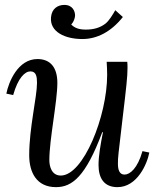

<svg xmlns="http://www.w3.org/2000/svg" viewBox="-20 -752 633 783"><path d="M450.2 -710.4C438.5 -690.4 425.3 -668 410.2 -655.8C388.7 -639.2 362.8 -631.3 330.1 -631.3C301.8 -631.3 285.2 -637.7 270.5 -651.9C280.8 -663.1 285.2 -677.2 286.1 -687.5C286.6 -705.6 276.4 -732.9 240.7 -731.9C215.3 -731.4 190.9 -716.8 188 -681.2C182.6 -622.1 245.1 -592.8 315.9 -592.8C375 -592.8 432.6 -621.6 481 -682.6ZM33.7 -364.3C53.7 -435.1 82 -460.9 104 -460.9C127.9 -460.9 130.9 -439 130.9 -414.1C130.9 -356.9 99.1 -230 99.1 -119.1C99.1 -49.8 128.4 11.2 208.5 11.2C273.4 11.2 329.1 -30.8 397 -212.9H399.9C390.1 -163.1 381.8 -116.7 381.8 -79.1C381.8 -24.9 404.8 11.2 459 11.2C539.1 11.2 580.1 -83 588.9 -129.9L561 -135.7C541 -64.9 509.8 -40 487.8 -40C466.8 -40 460.9 -60.1 460.9 -84C460.9 -113.8 461.9 -113.8 480 -270C495.1 -396 500 -439.9 500 -474.1C500 -484.9 500 -491.2 499 -500H415C416 -482.9 417 -466.8 417 -446.8C417 -277.8 319.8 -36.1 228 -36.1C189 -36.1 181.2 -76.2 181.2 -99.1C181.2 -183.1 213.9 -337.9 213.9 -414.1C213.9 -476.1 186 -511.2 132.8 -511.2C52.7 -511.2 15.1 -417 5.9 -370.1Z"/></svg>

Font: Lora Italic
Style: Regular
Weight: 400
Italic angle: -3°
Designer: Olga Karpushina, Alexei Vanyashin
Foundry: Cyreal
Version: Version 1.011;PS 001.011;hotconv 1.0.70;makeotf.lib2.5.58329